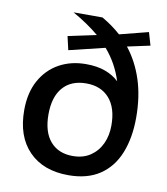

<svg xmlns="http://www.w3.org/2000/svg" viewBox="-81 -772 740 850"><g transform="rotate(10 289.0 -347.0)"><path d="M283 10Q170 10 105.5 -56Q41 -122 41 -240Q41 -318 71.5 -373.5Q102 -429 155 -458.5Q208 -488 276 -488Q326 -488 362.5 -474.5Q399 -461 424 -437Q400 -514 348 -574L187 -535L173 -596L300 -623Q275 -644 245 -664.5Q215 -685 181 -704H311Q358 -677 396 -643L525 -676L542 -618L440 -596Q486 -538 510.5 -462.5Q535 -387 535 -293Q535 -202 507.5 -133.5Q480 -65 424 -27.5Q368 10 283 10ZM287 -77Q334 -77 366.5 -99Q399 -121 416 -157.5Q433 -194 433 -240Q433 -319 395.5 -361.5Q358 -404 292 -404Q224 -404 187 -361.5Q150 -319 150 -240Q150 -161 186.5 -119Q223 -77 287 -77Z"/></g></svg>

Font: Prodigy Sans Medium
Style: Regular
Weight: 500
Designer: Wei Huang
Foundry: Wei Huang
Version: Version 1.003; ttfautohint (v1.8.3)